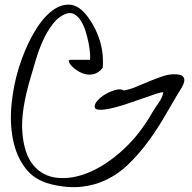

<svg xmlns="http://www.w3.org/2000/svg" viewBox="-20 -763 817 819"><path d="M196.3 22.5Q126 4.9 87.4 -46.9Q48.8 -98.6 35.2 -168.5Q21.5 -238.3 29.3 -318.8Q37.1 -399.4 60.5 -474.6Q84 -549.8 118.7 -612.8Q153.3 -675.8 193.8 -710.4Q234.4 -745.1 276.4 -743.2Q318.4 -741.2 356.4 -688.5Q390.6 -641.6 406.7 -586.9Q422.9 -532.2 418 -473.6Q401.4 -453.1 382.8 -447.8Q364.3 -442.4 346.2 -446.3Q328.1 -450.2 312.5 -460Q296.9 -469.7 286.6 -480.5Q276.4 -491.2 273.9 -499.5Q271.5 -507.8 280.3 -507.8H364.3Q365.2 -517.6 363.8 -537.6Q362.3 -557.6 357.4 -582Q352.5 -606.4 344.7 -630.9Q336.9 -655.3 325.2 -673.8Q313.5 -692.4 298.3 -701.7Q283.2 -710.9 263.7 -705.1Q230.5 -693.4 205.6 -661.1Q180.7 -628.9 162.6 -588.4Q144.5 -547.9 132.3 -505.9Q120.1 -463.9 111.3 -434.6Q68.4 -293 75.2 -200.2Q82 -107.4 121.6 -59.1Q161.1 -10.7 225.6 -4.4Q290 2 362.3 -28.8Q434.6 -59.6 505.9 -125Q577.1 -190.4 630.9 -285.2Q642.6 -304.7 657.2 -325.2Q671.9 -345.7 676.8 -369.1Q670.9 -371.1 645.5 -362.8Q620.1 -354.5 586.4 -342.3Q552.7 -330.1 515.1 -317.9Q477.5 -305.7 447.3 -299.3Q417 -293 398.4 -295.4Q379.9 -297.9 384.8 -315.4Q387.7 -327.1 402.8 -341.3Q418 -355.5 438 -365.7Q458 -376 477.5 -380.4Q497.1 -384.8 507.8 -377Q532.2 -380.9 560.1 -392.6Q587.9 -404.3 616.2 -416Q644.5 -427.7 671.9 -437Q699.2 -446.3 722.7 -446.3Q752 -446.3 760.3 -437Q768.6 -427.7 765.6 -414.6Q762.7 -401.4 753.4 -386.7Q744.1 -372.1 738.3 -362.3Q707 -307.6 674.3 -252.9Q641.6 -198.2 605 -149.9Q568.4 -101.6 526.9 -61.5Q485.4 -21.5 435.5 2.9Q385.7 27.3 326.7 33.7Q267.6 40 196.3 22.5Z"/></svg>

Font: Give You Glory
Style: Regular
Weight: 400
Designer: Kimberly Geswein
Foundry: Kimberly Geswein
Version: Version 1.002